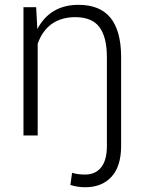

<svg xmlns="http://www.w3.org/2000/svg" viewBox="-20 -558 597 791"><path d="M128.9 -528.3 133.8 -438.5Q187.5 -538.1 303.2 -538.1Q391.1 -538.1 434.6 -485.4Q478 -432.6 479 -326.7V43.5Q479 126.5 439.7 169.9Q400.4 213.4 330.6 213.4Q299.8 213.4 270 204.1L276.9 153.8Q298.8 161.1 330.6 161.1Q373.5 161.1 397 131.1Q420.4 101.1 420.4 43.5V-321.3Q420.4 -405.3 389.6 -446.3Q358.9 -487.3 290 -487.3Q233.4 -487.3 194.1 -460Q154.8 -432.6 135.3 -377.9V0H76.7V-528.3Z"/></svg>

Font: SteelSelectRoboto
Style: Regular
Weight: 300
Designer: Google
Version: Version 2.137; 2017